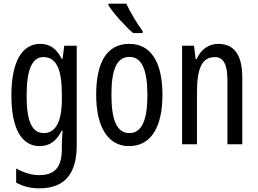

<svg xmlns="http://www.w3.org/2000/svg" viewBox="-20 -786 1403 1046"><path d="M199 -547C101 -547 42 -452 42 -266C42 -85 98 10 196 10C250 10 288 -18 317 -75H321C318 -43 317 -13 317 9V25C317 129 275 168 193 168C153 168 113 156 68 132V209C107 230 146 240 195 240C337 240 398 155 398 6V-537H330L321 -466H316C287 -523 250 -547 199 -547ZM216 -475C286 -475 317 -412 317 -270V-245C317 -123 283 -61 219 -61C155 -61 125 -123 125 -265C125 -402 153 -475 216 -475Z M668 -766H571V-757C597 -714 665 -640 705 -606H757V-617C729 -654 689 -720 668 -766ZM865 -269C865 -452 799 -547 685 -547C561 -547 504 -446 504 -269C504 -101 564 10 683 10C808 10 865 -102 865 -269ZM587 -269C587 -407 616 -476 685 -476C752 -476 783 -407 783 -269C783 -130 752 -61 685 -61C617 -61 587 -132 587 -269Z M1169 -547C1118 -547 1074 -517 1051 -464H1046L1037 -537H972V0H1053V-279C1053 -417 1081 -475 1151 -475C1199 -475 1219 -432 1219 -348V0H1300V-364C1300 -488 1255 -547 1169 -547Z"/></svg>

Font: Noto Sans Thai Looped ExtraCondensed
Style: Regular
Weight: 400
Width: 2
Designer: Sasikarn Vongin, Ben Mitchell
Foundry: The Fontpad Ltd
Version: Version 1.001